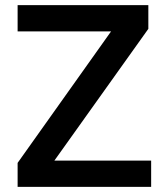

<svg xmlns="http://www.w3.org/2000/svg" viewBox="-20 -732 648 752"><path d="M193 -103H572V0H49V-94L415 -609H49V-712H561V-619Z"/></svg>

Font: PRinguin Sans
Style: Bold
Weight: 700
Designer: Vernon Adams
Foundry: Vernon Adams
Version: ""